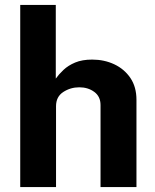

<svg xmlns="http://www.w3.org/2000/svg" viewBox="-20 -763 632 783"><path d="M62.5 0V-743H207.5V-442.5Q220 -460 239 -478Q258 -496 286.5 -508Q315 -520 356 -520Q405 -520 446 -500.8Q487 -481.5 511.8 -445Q536.5 -408.5 536.5 -356V0H390V-334.5Q390 -369.5 364.5 -388.2Q339 -407 303.5 -407Q267.5 -407 238 -387.8Q208.5 -368.5 208.5 -330V0Z"/></svg>

Font: Public Sans
Style: Bold
Weight: 700
Designer: The Public Sans project authors (U.S. Web Design System). Libre Franklin designed by Pablo Impallari and Rodrigo Fuenzal
Version: Version 1.008; ttfautohint (v1.8.1) -l 8 -r 50 -G 200 -x 14 